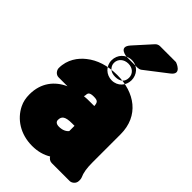

<svg xmlns="http://www.w3.org/2000/svg" viewBox="-274 -949 1085 1085"><g transform="rotate(45 268.0 -407.0)"><path d="M221 -358C222 -362 224 -366 224 -370C224 -386 230 -396 262 -396C294 -396 300 -388 302 -360H277C258 -360 239 -360 221 -358ZM270 -576C194 -576 130 -555 83 -517C45 -487 8 -438 8 -370C8 -354 22 -332 45 -332H116C46 -301 -4 -240 -4 -148C-4 -119 1 -93 13 -69C47 0 119 48 213 48C258 48 296 37 327 18C333 29 346 38 360 38H503C519 38 540 23 540 0V-8C540 -13 539 -19 537 -24C525 -50 520 -82 520 -128V-352C520 -500 409 -576 270 -576ZM212 -159C212 -188 227 -202 282 -202H302V-160C292 -147 272 -136 244 -136C220 -136 212 -147 212 -159ZM325 -862C315 -862 304 -857 297 -849L206 -748C156 -693 234 -686 234 -686H322C329 -686 338 -688 345 -693L476 -794C531 -836 453 -862 453 -862ZM269 -666C234 -666 208 -643 208 -612C208 -605 209 -598 212 -592C221 -574 236 -560 269 -560C308 -560 328 -580 328 -612C328 -644 303 -666 269 -666ZM348 -612C348 -569 316 -532 269 -532C225 -532 188 -566 188 -612C188 -657 222 -694 269 -694C317 -694 348 -655 348 -612Z"/></g></svg>

Font: Asimov Print
Style: E
Weight: 500
Designer: Google
Version: Version 2.000980; 2014